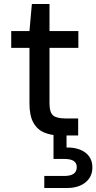

<svg xmlns="http://www.w3.org/2000/svg" viewBox="-20 -676 481 958"><path d="M282 0Q235 0 200 -15Q165 -30 146 -65Q127 -100 127 -160V-437H36V-521H127L139 -656H227V-521H371V-437H227V-159Q227 -116 244.5 -100.5Q262 -85 307 -85H370V0ZM201 262V202H300Q332 202 347.5 191Q363 180 363 158Q363 137 347.5 127Q332 117 300 117H247V-5H312V60Q348 59 377.5 70Q407 81 424 103.5Q441 126 441 160Q441 192 424.5 215Q408 238 380 250Q352 262 317 262Z"/></svg>

Font: DM Sans 10pt Medium
Style: Regular
Weight: 500
Version: Version 4.004;gftools[0.9.30]